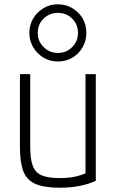

<svg xmlns="http://www.w3.org/2000/svg" viewBox="-20 -866 540 896"><path d="M259 10Q188 10 147 -7Q106 -24 89.5 -65.5Q73 -107 73 -180V-520H121V-182Q121 -124 133 -92Q145 -60 175 -47.5Q205 -35 259 -35Q287 -35 310 -38Q333 -41 354.5 -48Q376 -55 398 -66L379 -34V-520H427V-22Q357 10 259 10ZM250 -579Q213 -579 183 -597Q153 -615 135 -645.5Q117 -676 117 -712Q117 -750 135 -780Q153 -810 183 -828Q213 -846 250 -846Q287 -846 317.5 -828Q348 -810 365.5 -780Q383 -750 383 -713Q383 -676 365.5 -645.5Q348 -615 318 -597Q288 -579 250 -579ZM250 -619Q290 -619 317 -646.5Q344 -674 344 -712Q344 -752 317 -779Q290 -806 250 -806Q211 -806 183.5 -779Q156 -752 156 -712Q156 -674 183.5 -646.5Q211 -619 250 -619Z"/></svg>

Font: M PLUS 1 Code Light
Style: Regular
Weight: 300
Designer: Coji Morishita
Foundry: UNDERFOREST DESIGN
Version: Version 1.002